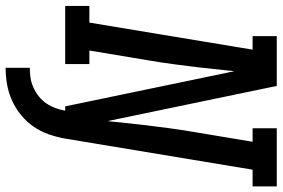

<svg xmlns="http://www.w3.org/2000/svg" viewBox="-186 -598 982 667"><g transform="rotate(90 304.5 -264.0)"><path d="M206 207V123Q223 123 240.5 120.5Q258 118 274.5 110.5Q291 103 305.5 91.5Q320 80 330 65Q340 50 346 33.5Q352 17 355 0H340L218 -587Q217 -583 216.5 -578.5Q216 -574 216 -570L204 -459Q199 -418 193.5 -376.5Q188 -335 181 -294L146 -84H193V0H-9V-84H49L143 -651H96V-735H269L391 -148Q392 -152 392.5 -156.5Q393 -161 393 -165L405 -276Q410 -317 415.5 -358.5Q421 -400 428 -441L463 -651H416V-735H618V-651H560L452 0Q447 28 437.5 56Q428 84 411 109Q394 134 370 153.5Q346 173 319 185Q292 197 263.5 202Q235 207 206 207Z"/></g></svg>

Font: Iosevka Slab Medium Extended
Style: Italic
Weight: 500
Width: 7
Italic angle: -9°
Monospace: yes
Designer: Belleve Invis
Foundry: Belleve Invis
Version: Version 11.1.0; ttfautohint (v1.8.3)